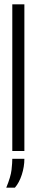

<svg xmlns="http://www.w3.org/2000/svg" viewBox="-20 -700 170 890"><path d="M37 0V-680H93V0ZM9 170Q30 119 33.5 87Q37 55 37 36H93Q93 73 81 110Q69 147 49 170Z"/></svg>

Font: Bricolage Grotesque 96pt Condensed ExtraLight
Style: Regular
Weight: 200
Width: 3
Designer: Mathieu Triay
Foundry: Atelier Triay
Version: Version 1.001; ttfautohint (v1.8.4.7-5d5b);gftools[0.9.33.de